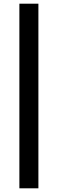

<svg xmlns="http://www.w3.org/2000/svg" viewBox="-20 -770 313 1040"><path d="M85 250V-750H188V250Z"/></svg>

Font: Source Sans 3 ExtraLight ExtraBold
Style: Regular
Weight: 800
Version: Version 3.052;hotconv 1.1.0;makeotfexe 2.6.0